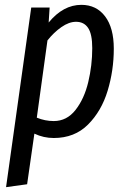

<svg xmlns="http://www.w3.org/2000/svg" viewBox="-20 -558 527 793"><path d="M109 -527H185L181 -465Q241 -538 316 -538Q378 -538 414 -490.5Q450 -443 450 -357Q450 -267 424.5 -183Q399 -99 343.5 -43.5Q288 12 202 12Q160 12 122 -6L92 203L5 215ZM361 -359Q361 -417 344 -442.5Q327 -468 294 -468Q265 -468 233.5 -446Q202 -424 176 -391L132 -72Q166 -58 202 -58Q256 -58 292 -104Q328 -150 344.5 -219Q361 -288 361 -359Z"/></svg>

Font: Fira Sans Compressed
Style: Italic
Weight: 400
Width: 1
Italic angle: -8°
Designer: bBox Type GmbH & Carrois Corporate GbR & Edenspiekermann AG
Foundry: bBox Type GmbH & Carrois Corporate GbR & Edenspiekermann AG
Version: Version 4.301